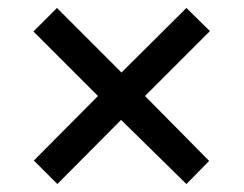

<svg xmlns="http://www.w3.org/2000/svg" viewBox="-20 -594 612 482"><path d="M448 -574 285 -412 123 -574 64 -515 226 -353 65 -191 124 -132 284 -293 448 -132 505 -190 344 -353 507 -516Z"/></svg>

Font: Noto Sans Lisu Medium
Style: Regular
Weight: 500
Designer: Monotype Design Team. David Williams.
Foundry: Monotype Imaging Inc.
Version: Version 2.102